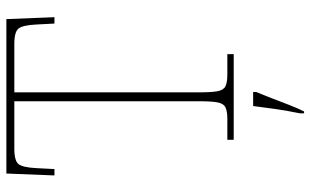

<svg xmlns="http://www.w3.org/2000/svg" viewBox="-206 -548 975 603"><g transform="rotate(-90 281.5 -246.5)"><path d="M144 0V-20H209Q234 -20 246 -26Q258 -32 261.5 -51Q265 -70 265 -108V-689H116Q77 -689 67 -675Q57 -661 55 -620L52 -563H32L38 -714H523L529 -563H509L506 -620Q504 -661 494 -675Q484 -689 445 -689H293V-108Q293 -70 296.5 -51Q300 -32 312 -26Q324 -20 349 -20H413V0ZM227 208Q235 170 240.5 132Q246 94 250 61H294V71Q285 92 274.5 119.5Q264 147 253.5 174Q243 201 233 221H227Z"/></g></svg>

Font: Noto Serif Telugu Thin
Style: Regular
Weight: 100
Designer: Jelle Bosma - Monotype Design Team
Foundry: Monotype Imaging Inc.
Version: Version 2.005; ttfautohint (v1.8.4.7-5d5b)